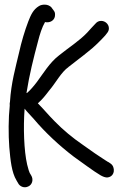

<svg xmlns="http://www.w3.org/2000/svg" viewBox="-20 -702 526 827"><path d="M114 53 108 43C106 40 102 27 97 7C83 -53 80 -154 86 -234C88 -232 91 -228 94 -224C104 -212 116 -201 126 -189C175 -131 235 -75 298 -27C331 -4 382 35 413 53C422 58 434 64 445 62C476 57 477 17 457 3L447 -4H446C443 -5 428 -16 406 -30C384 -44 362 -61 337 -78C293 -108 251 -143 216 -179C188 -207 169 -231 143 -257C162 -273 178 -294 191 -311C221 -346 243 -391 276 -414V-415H277C304 -437 330 -455 360 -480C385 -499 414 -528 433 -549L440 -558C447 -566 449 -573 449 -580C449 -598 433 -612 416 -612C405 -612 398 -608 391 -600C380 -589 367 -574 356 -562C322 -526 277 -498 235 -464C194 -433 166 -385 139 -349C127 -333 110 -313 97 -302C97 -302 95 -302 94 -301C107 -383 124 -450 144 -525C151 -553 161 -585 174 -607C177 -606 181 -606 184 -606C201 -606 217 -618 217 -637C217 -644 218 -649 209 -660L202 -669V-670C195 -677 185 -682 173 -682C165 -682 156 -681 148 -676C123 -661 113 -638 102 -610C87 -571 72 -521 62 -475C47 -411 28 -345 23 -264C22 -259 21 -253 22 -247C16 -192 16 -122 20 -68C25 -11 30 40 51 75L58 87C65 101 84 110 102 101C118 94 126 72 114 53Z"/></svg>

Font: Stray Cat
Style: ExBd
Weight: 800
Version: Version 1.0